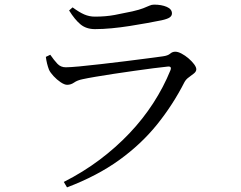

<svg xmlns="http://www.w3.org/2000/svg" viewBox="-20 -764 1040 830"><path d="M178.2 -518.1 197.3 -527.3Q213.6 -503.7 228.1 -488.4Q242.5 -473.1 264.3 -473.1Q281.5 -473.1 323 -476.9Q364.5 -480.7 417 -486.9Q469.5 -493.1 522.9 -499.5Q576.3 -505.9 619.8 -511.9Q663.2 -517.9 684.1 -520.5Q705.6 -523.4 715.4 -531.9Q725.2 -540.5 737.8 -540.5Q749.5 -540.5 764.9 -532.3Q780.4 -524.1 794.8 -511.8Q809.2 -499.4 818.9 -486.6Q828.6 -473.7 828.6 -464.4Q828.6 -455 818.6 -446.7Q808.7 -438.4 796.6 -430Q784.5 -421.7 777.6 -409.3Q727.9 -311.5 659.1 -226Q590.3 -140.6 495.1 -72Q399.9 -3.4 269.7 46L255.8 22.5Q339.3 -19.8 410.3 -73.1Q481.3 -126.4 539.8 -188.1Q598.2 -249.7 642.6 -318.4Q687 -387 716.7 -460Q724 -478.5 704.9 -476.2Q680.2 -473.8 642.4 -468.9Q604.5 -464 560.2 -457.7Q515.9 -451.4 472.6 -444.9Q429.3 -438.3 393.3 -432.2Q357.4 -426.1 337 -421.6Q314.2 -417 300.4 -407.2Q286.5 -397.4 270.3 -397.4Q258.7 -397.4 242.1 -408.6Q225.5 -419.8 211.6 -434.9Q197.6 -450.1 191.9 -462.3Q186.9 -475.2 183.5 -489.1Q180.1 -503 178.2 -518.1ZM678.9 -676.4Q651.1 -670.7 615.8 -664.3Q580.5 -657.9 541.2 -651.7Q501.9 -645.5 463.1 -641.8Q424.3 -638.1 390.7 -638.1Q352.9 -638.1 328.2 -658.5Q303.5 -678.9 278.7 -718.8L293.8 -732.1Q322.7 -710.8 344.4 -701.5Q366.1 -692.1 390.3 -692.1Q437.1 -692.1 476.1 -699.4Q515.1 -706.7 552.5 -714.9Q582.6 -721.9 599 -728.3Q615.4 -734.7 625.4 -739.3Q635.3 -744 645.9 -744Q678.2 -744 700.8 -734.3Q723.3 -724.6 723.3 -706Q723.3 -695.3 713.1 -688.4Q702.9 -681.6 678.9 -676.4Z"/></svg>

Font: Noto Serif SC
Style: Regular
Weight: 200
Designer: Ryoko NISHIZUKA 西塚涼子 (kana & ideographs); Frank Grießhammer (Latin, Greek & Cyrillic); Wenlong ZHANG 张文龙 (bopomofo); San
Foundry: Adobe
Version: Version 2.001;hotconv 1.1.0;makeotfexe 2.6.0